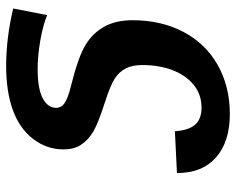

<svg xmlns="http://www.w3.org/2000/svg" viewBox="-93 -485 786 640"><g transform="rotate(90 300.0 -165.0)"><path d="M339.4 41Q339.4 23.4 323.7 12.7Q308.1 2 271.5 -7.3Q168.9 -32.7 129.2 -57.4Q89.4 -82 68.4 -120.4Q47.4 -158.7 47.4 -213.9Q47.4 -308.6 85.9 -382.6Q124.5 -456.5 196 -497.3Q267.6 -538.1 359.9 -538.1Q452.6 -538.1 504.6 -492.2Q556.6 -446.3 556.6 -364.7V-361.8L417.5 -355Q414.1 -402.3 395 -423.1Q376 -443.8 338.9 -443.8Q294.9 -443.8 262.7 -417.5Q230.5 -391.1 213.6 -346.4Q196.8 -301.8 196.8 -246.1Q196.8 -213.4 207.8 -191.7Q218.8 -169.9 241.2 -155Q263.7 -140.1 319.8 -122.1Q394.5 -98.1 421.4 -81.3Q448.2 -64.5 463.1 -41.3Q478 -18.1 478 16.1Q478 72.3 443.1 117.7Q408.2 163.1 346.4 185.3Q284.7 207.5 200.2 207.5Q107.4 207.5 8.3 184.1L30.3 70.8Q63 84.5 114 93.5Q165 102.5 210 102.5Q275.4 102.5 307.4 85.7Q339.4 68.8 339.4 41Z"/></g></svg>

Font: Cousine
Style: Bold Italic
Weight: 700
Italic angle: -12°
Monospace: yes
Designer: Steve Matteson
Foundry: Ascender Corporation
Version: Version 1.20